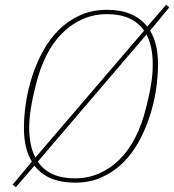

<svg xmlns="http://www.w3.org/2000/svg" viewBox="-20 -751 727 802"><path d="M33 20 113 -76Q80 -130 80 -216Q80 -267 88.5 -323Q97 -379 115 -434Q133 -489 160.5 -539Q188 -589 226.5 -627Q265 -665 315 -687.5Q365 -710 427 -710Q540 -710 595 -640L674 -731L687 -720L607 -623Q640 -569 640 -482Q640 -431 631.5 -375Q623 -319 605 -264Q587 -209 559.5 -159Q532 -109 493.5 -71Q455 -33 405 -10.5Q355 12 293 12Q178 12 124 -59L46 31ZM427 -692Q373 -692 326 -671.5Q279 -651 240.5 -613Q202 -575 174 -519.5Q146 -464 129 -394Q119 -354 113.5 -324.5Q108 -295 105.5 -274Q103 -253 102.5 -239Q102 -225 102 -215Q102 -142 128 -93L582 -623Q534 -692 427 -692ZM293 -6Q347 -6 394 -26.5Q441 -47 479.5 -85Q518 -123 546 -178.5Q574 -234 591 -304Q601 -344 606.5 -373Q612 -402 614.5 -423Q617 -444 617.5 -458.5Q618 -473 618 -483Q618 -557 592 -607L138 -76Q185 -6 293 -6Z"/></svg>

Font: IBM Plex Serif Thin
Style: Italic
Weight: 100
Italic angle: -14°
Designer: Mike Abbink, Paul van der Laan, Pieter van Rosmalen
Foundry: Bold Monday
Version: Version 3.001